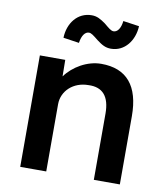

<svg xmlns="http://www.w3.org/2000/svg" viewBox="-84 -823 777 894"><g transform="rotate(10 304.5 -376.5)"><path d="M72 0H133H195V-318C195 -381 248 -430 319 -430C386 -433 420 -394 420 -313V0H543V-322C543 -466 481 -538 361 -538C295 -538 229 -499 193 -449L192 -527H72ZM166 -627 241 -616C246 -652 261 -671 279 -671C290 -671 300 -663 325 -643C349 -625 366 -615 392 -615C457 -615 500 -673 503 -741L427 -752C423 -716 408 -697 390 -697C378 -697 367 -707 344 -726C320 -743 303 -753 278 -753C211 -753 168 -696 166 -627Z"/></g></svg>

Font: Easer Grotesk Medium
Style: Regular
Weight: 500
Designer: Boardeaser, Bonnie Shaver-Troup, Thomas Jockin
Foundry: Lexend
Version: Version 1.001;Glyphs 3.1.2 (3151)